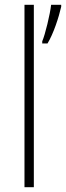

<svg xmlns="http://www.w3.org/2000/svg" viewBox="-20 -780 275 800"><path d="M235 -752V-760H193C189 -722 168 -635 156 -608V-599H178C203 -640 225 -708 235 -752ZM121 0V-760H82V0Z"/></svg>

Font: Noto Sans SemiCondensed ExtraLight
Style: Regular
Weight: 200
Width: 4
Designer: Monotype Design Team
Foundry: Monotype Imaging Inc.
Version: Version 2.013